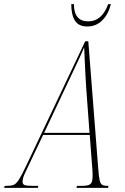

<svg xmlns="http://www.w3.org/2000/svg" viewBox="-77 -915 609 935"><path d="M-57 0 -54 -10H-41Q-22 -10 -10 -15Q2 -20 15.5 -41Q29 -62 51 -109L338 -714H353L401 -99Q404 -57 408 -38.5Q412 -20 420.5 -15Q429 -10 443 -10H452L449 0H295L298 -10H324Q353 -10 363.5 -19Q374 -28 374 -59Q374 -70 373.5 -79.5Q373 -89 372 -101L360 -258H133L59 -102Q49 -82 41 -63.5Q33 -45 33 -30Q33 -17 43.5 -13.5Q54 -10 79 -10H110L107 0ZM253 -512 138 -268H359L343 -484Q341 -514 339 -551Q337 -588 335.5 -624Q334 -660 333 -685Q325 -666 318.5 -651.5Q312 -637 304 -620Q296 -603 284 -577.5Q272 -552 253 -512ZM348 -786Q306 -786 288 -814.5Q270 -843 270 -895H283Q283 -811 353 -811Q419 -811 450 -895H463Q451 -846 421 -816Q391 -786 348 -786Z"/></svg>

Font: Noto Serif Display ExtraCondensed Thin
Style: Italic
Weight: 100
Width: 2
Italic angle: -12°
Designer: Monotype Design Team
Foundry: Monotype Imaging Inc.
Version: Version 2.009